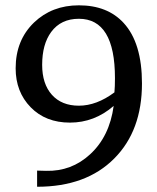

<svg xmlns="http://www.w3.org/2000/svg" viewBox="-20 -693 594 725"><path d="M516.1 -377.9Q516.1 -199.7 411.6 -94.7Q305.7 12.2 120.1 12.2V-48.8L153.8 -47.9Q250 -45.4 320.3 -110.4Q393.6 -177.7 409.2 -293Q336.4 -230 244.1 -230Q152.3 -230 95.7 -288.1Q39.1 -346.2 39.1 -435.1Q39.1 -541 108.4 -607.9Q176.3 -672.9 277.8 -672.9Q385.7 -672.9 446.8 -606.4Q516.1 -531.2 516.1 -377.9ZM414.1 -397.9Q414.1 -622.1 277.8 -622.1Q210 -622.1 173.3 -572.3Q139.2 -525.9 139.2 -448.2Q139.2 -376 176 -335Q212.9 -293.9 277.8 -293.9Q344.7 -293.9 412.1 -344.2Q414.1 -365.2 414.1 -397.9Z"/></svg>

Font: Ezra SIL
Style: Regular
Weight: 400
Designer: Development by SIL's NRSI team. OpenType tables by Ralph Hancock ( hancock@dircon.co.uk )
Foundry: SIL International, Version 2.51: 2007
Version: Version 2.51, 2007